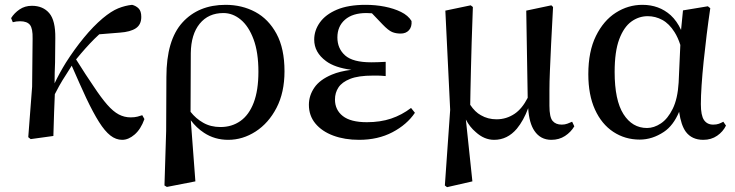

<svg xmlns="http://www.w3.org/2000/svg" viewBox="-20 -563 3044 795"><path d="M107 13 97 5 113 -204 115 -403Q116 -445 104 -460Q92 -475 63 -475Q55 -475 47.5 -474Q40 -473 33 -471L26 -488Q39 -509 61 -524Q83 -539 112 -539Q158 -539 184 -508.5Q210 -478 209 -405Q209 -356 208 -304Q206 -261 206 -218Q227 -262 253 -304Q288 -359 327 -406.5Q366 -454 405 -487Q441 -517 469.5 -528.5Q498 -540 527 -543Q543 -539 554 -528Q565 -517 565 -493Q565 -461 542.5 -446Q520 -431 477 -428L391 -421Q381 -412 371 -402Q334 -365 295 -317Q337 -250 368 -205Q399 -158 424 -129.5Q449 -101 472 -89Q495 -77 521 -77Q537 -77 549 -80Q561 -83 569 -86L578 -70Q563 -28 537.5 -6Q512 16 486 16Q460 16 437 -2Q414 -20 390 -58Q366 -96 337 -157Q311 -213 277 -291Q264 -271 253 -253Q239 -232 225 -207Q217 -192 207 -173Q206 -135 204 -98Q203 -50 201 0Z M661 205 668 -21 669 -244Q669 -397 735.5 -470Q802 -543 914 -543Q982 -543 1037 -513.5Q1092 -484 1125 -423Q1158 -362 1158 -268Q1158 -180 1125 -116.5Q1092 -53 1038.5 -18.5Q985 16 925 16Q869 16 825 -13Q793 -34 770 -65L789 188L671 211ZM769 -100Q791 -72 821 -55Q852 -37 893 -37Q940 -37 975.5 -62Q1011 -87 1030.5 -138Q1050 -189 1050 -266Q1050 -346 1030 -400Q1010 -454 977 -481.5Q944 -509 905 -509Q843 -509 807 -465Q771 -421 770 -343Z M1467 16Q1407 16 1360 -1.5Q1313 -19 1286 -51.5Q1259 -84 1259 -129Q1259 -167 1281.5 -200Q1304 -233 1354 -254Q1387 -268 1435 -274Q1366 -283 1330 -310Q1281 -346 1281 -399Q1281 -437 1304.5 -470Q1328 -503 1375 -523Q1422 -543 1494 -543Q1535 -543 1573 -535.5Q1611 -528 1640.5 -513.5Q1670 -499 1684 -476Q1686 -452 1673.5 -438Q1661 -424 1639 -424Q1619 -424 1603.5 -430.5Q1588 -437 1564 -462L1520 -508Q1509 -509 1497 -509Q1440 -509 1408.5 -481.5Q1377 -454 1377 -408Q1377 -362 1409 -333.5Q1441 -305 1517 -305Q1531 -305 1544.5 -305.5Q1558 -306 1577 -307V-248Q1555 -250 1544 -250H1524Q1464 -250 1430 -236.5Q1396 -223 1381.5 -201Q1367 -179 1367 -151Q1367 -108 1399.5 -82.5Q1432 -57 1499 -57Q1555 -57 1599.5 -72Q1644 -87 1682 -116L1698 -96Q1665 -47 1605 -15.5Q1545 16 1467 16Z M1822 205 1844 -108 1824 -519 1929 -541 1938 -534Q1935 -451 1933 -388Q1931 -325 1930 -276Q1929 -227 1928 -186Q1927 -158 1927 -129Q1947 -99 1971 -86Q2000 -69 2036 -69Q2077 -69 2111 -92Q2142 -113 2165 -158L2159 -519L2263 -541L2270 -534Q2265 -446 2262 -381.5Q2259 -317 2257 -270Q2255 -223 2255 -188.5Q2255 -154 2255 -125Q2255 -78 2268 -62.5Q2281 -47 2306 -47Q2319 -47 2329.5 -51Q2340 -55 2349 -59L2358 -40Q2344 -16 2319.5 0Q2295 16 2263 16Q2218 16 2193 -21Q2171 -53 2167 -115Q2148 -64 2120 -30Q2081 16 2026 16Q1985 16 1950 -16Q1925 -37 1909 -68L1936 188L1831 212Z M2629 15Q2568 15 2519.5 -17Q2471 -49 2443.5 -109.5Q2416 -170 2416 -256Q2416 -350 2447.5 -414Q2479 -478 2530 -510.5Q2581 -543 2640 -543Q2709 -543 2757 -500Q2783 -476 2800 -439L2808 -520L2911 -537L2921 -529Q2913 -475 2906 -418.5Q2899 -362 2893.5 -308.5Q2888 -255 2885 -209.5Q2882 -164 2882 -132Q2882 -85 2895 -66Q2908 -47 2933 -47Q2947 -47 2956.5 -50.5Q2966 -54 2975 -59L2986 -43Q2974 -18 2949.5 -1Q2925 16 2892 16Q2845 16 2820 -17Q2800 -44 2792 -100Q2768 -43 2729 -17Q2681 15 2629 15ZM2797 -377Q2787 -408 2773 -430Q2751 -465 2722.5 -480.5Q2694 -496 2662 -496Q2625 -496 2594 -473.5Q2563 -451 2544 -400.5Q2525 -350 2525 -265Q2525 -148 2561.5 -90.5Q2598 -33 2659 -33Q2688 -33 2716.5 -52Q2745 -71 2765.5 -112.5Q2786 -154 2790 -221Z"/></svg>

Font: Early Summer Mincho SemiBold
Style: Regular
Weight: 600
Designer: GuiWonder
Version: Version 1.002